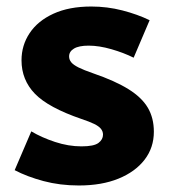

<svg xmlns="http://www.w3.org/2000/svg" viewBox="-20 -557 525 589"><path d="M25 -35 76 -154Q108 -135 149 -121.5Q190 -108 230 -108Q268 -108 282 -118.5Q296 -129 296 -144Q296 -154 289.5 -162Q283 -170 268.5 -177Q254 -184 230 -192Q128 -227 87 -269.5Q46 -312 46 -372Q46 -418 71 -455.5Q96 -493 144 -515Q192 -537 260 -537Q309 -537 355.5 -525Q402 -513 439 -495L390 -380Q360 -395 322 -406Q284 -417 252 -417Q222 -417 207 -408Q192 -399 192 -384Q192 -374 198.5 -366Q205 -358 221 -350Q237 -342 266 -332Q333 -309 374 -283.5Q415 -258 433.5 -226.5Q452 -195 452 -153Q452 -104 423.5 -67Q395 -30 343.5 -9Q292 12 222 12Q164 12 113.5 -1.5Q63 -15 25 -35Z"/></svg>

Font: Radio Canada
Style: Regular
Weight: 400
Designer: Charles Daoud, Etienne Aubert Bonn, Alexandre Saumier Demers, Jacques Le Bailly
Foundry: Radio-Canada
Version: Version 2.104;gftools[0.9.28.dev5+ged2979d]